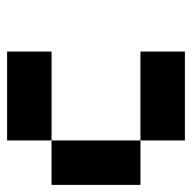

<svg xmlns="http://www.w3.org/2000/svg" viewBox="-20 -520 540 540"><g transform="rotate(-90 250.0 -250.0)"><path d="M125 -375V-500H375V-375ZM125 -125H0V-375H125ZM125 0V-125H375V0Z"/></g></svg>

Font: Tiny5
Style: Regular
Weight: 400
Designer: Stefan Schmidt
Foundry: Made with Bits'n'Picas by Kreative Software
Version: Version 1.002; ttfautohint (v1.8.4.7-5d5b)